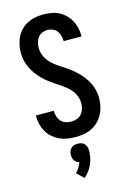

<svg xmlns="http://www.w3.org/2000/svg" viewBox="-146 -812 766 1137"><g transform="rotate(-15 237.5 -243.5)"><path d="M236 8Q211 8 186.5 4Q162 0 139.5 -10.5Q117 -21 98 -37.5Q79 -54 66.5 -76Q54 -98 48 -122.5Q42 -147 42 -171V-176H152V-174Q152 -157 157.5 -140Q163 -123 174.5 -110.5Q186 -98 202.5 -92.5Q219 -87 236 -87Q254 -87 271 -93Q288 -99 299.5 -112.5Q311 -126 316 -143Q321 -160 321 -178Q321 -202 311 -225Q301 -248 284.5 -266Q268 -284 248 -298Q228 -312 207.5 -325.5Q187 -339 167.5 -353.5Q148 -368 130.5 -385.5Q113 -403 98.5 -422.5Q84 -442 73.5 -464Q63 -486 57.5 -510Q52 -534 52 -558Q52 -583 57.5 -607.5Q63 -632 74 -654Q85 -676 103 -694Q121 -712 143 -723Q165 -734 189.5 -738.5Q214 -743 239 -743Q263 -743 287.5 -739Q312 -735 333.5 -724Q355 -713 373 -695.5Q391 -678 402.5 -656.5Q414 -635 419.5 -611Q425 -587 425 -563V-559H315V-561Q315 -577 310.5 -593.5Q306 -610 296 -622.5Q286 -635 270.5 -641.5Q255 -648 239 -648Q222 -648 206 -641Q190 -634 180 -620.5Q170 -607 166 -590.5Q162 -574 162 -558Q162 -527 177 -499.5Q192 -472 215 -452Q238 -432 264.5 -416Q291 -400 315 -381.5Q339 -363 360.5 -341Q382 -319 398 -293Q414 -267 422.5 -237.5Q431 -208 431 -177Q431 -152 425 -127Q419 -102 407 -80Q395 -58 376.5 -40Q358 -22 335 -11Q312 0 287 4Q262 8 236 8ZM226 256 183 215Q196 203 205 188.5Q214 174 220 157Q211 155 203.5 150Q196 145 191 138Q186 131 184 122Q182 113 182 104Q182 93 185.5 82Q189 71 197 63Q205 55 215.5 52Q226 49 238 49Q249 49 259.5 52Q270 55 278 63Q286 71 289.5 82Q293 93 293 104Q293 125 289 146.5Q285 168 276.5 187.5Q268 207 255 224.5Q242 242 226 256Z"/></g></svg>

Font: Iosevka QP
Style: Bold
Weight: 700
Designer: Belleve Invis
Foundry: Belleve Invis
Version: Version 20.0.0; ttfautohint (v1.8.4)